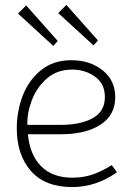

<svg xmlns="http://www.w3.org/2000/svg" viewBox="-20 -749 535 778"><path d="M48 -229Q48 -298 72 -361Q96 -424 146 -464.5Q196 -505 269 -505Q345 -505 396 -464Q447 -423 447 -355Q447 -283 387.5 -244Q328 -205 226 -205H93Q101 -121 147 -75Q193 -29 273 -29Q318 -29 355.5 -42Q393 -55 433 -80L454 -51Q369 9 273 9Q162 9 105 -56.5Q48 -122 48 -229ZM405 -356Q405 -410 365 -438.5Q325 -467 272 -467Q211 -467 169.5 -430.5Q128 -394 108.5 -341.5Q89 -289 91 -243H226Q306 -243 355.5 -270Q405 -297 405 -356ZM53 -694 86 -727 214 -583 196 -563ZM216 -696 249 -729 377 -585 359 -565Z"/></svg>

Font: Bellota Light
Style: Regular
Weight: 300
Designer: Kemie Guaida
Foundry: Kemie Guaida
Version: Version 4.001